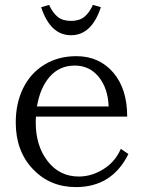

<svg xmlns="http://www.w3.org/2000/svg" viewBox="-20 -744 576 779"><path d="M179.2 -724.1 147 -714.8Q184.1 -601.1 268.1 -601.1Q352.1 -601.1 389.2 -714.8L356.9 -724.1Q342.3 -691.9 322 -675.5Q301.8 -659.2 268.1 -659.2Q234.4 -659.2 214.1 -675.5Q193.8 -691.9 179.2 -724.1ZM43.9 -247.1Q43.9 -324.7 73.7 -385.7Q103.5 -446.8 159.7 -481.4Q215.8 -516.1 290 -516.1Q381.8 -516.1 439 -450.2Q496.1 -384.3 496.1 -271H126Q125 -263.2 125 -247.1Q125 -152.3 173.3 -90.1Q221.7 -27.8 299.8 -27.8Q352.1 -27.8 399.9 -57.9Q447.8 -87.9 470.2 -140.1L501 -119.1Q434.6 15.1 288.1 15.1Q182.6 15.1 113.3 -58.1Q43.9 -131.3 43.9 -247.1ZM129.9 -312H420.9Q418 -385.7 380.6 -431.9Q343.3 -478 283.2 -478Q221.7 -478 182.1 -433.1Q142.6 -388.2 129.9 -312Z"/></svg>

Font: LT Superior Serif
Style: Regular
Weight: 400
Designer: Daniel Lyons
Foundry: LyonsType
Version: Version 2.120;FEAKit 1.0